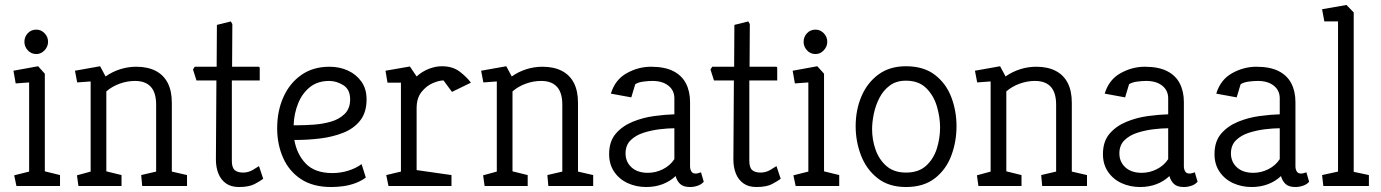

<svg xmlns="http://www.w3.org/2000/svg" viewBox="-20 -747 5545 771"><path d="M46 0 37 -43 97 -58V-416L43 -412L34 -463L133 -481L160 -451V-59L221 -44V0ZM126 -530Q105 -530 91.5 -545Q78 -560 78 -579Q78 -599 91.5 -613.5Q105 -628 126 -628Q145 -628 159 -613.5Q173 -599 173 -579Q173 -560 159 -545Q145 -530 126 -530Z M295 0 289 -43 344 -58V-420L290 -416L281 -463L382 -481L404 -440Q431 -459 462.5 -469Q494 -479 527 -479Q573 -479 605 -462.5Q637 -446 653.5 -414Q670 -382 670 -334V-58L731 -44V0H551L547 -44L607 -58V-327Q607 -375 585.5 -398.5Q564 -422 522 -422Q491 -422 460.5 -411Q430 -400 407 -380V-59L468 -44V0Z M939 4Q908 4 887.5 -10.5Q867 -25 857 -50Q847 -75 847 -106L849 -424H769L755 -468L762 -479H850L851 -647L907 -661L913 -650L912 -479H1018Q1023 -479 1023 -473V-424H911V-101Q911 -74 922.5 -64Q934 -54 956 -54Q977 -54 995 -64.5Q1013 -75 1020 -80L1037 -29Q1025 -20 1002.5 -8Q980 4 939 4Z M1310 4Q1237 4 1189 -27.5Q1141 -59 1117 -113Q1093 -167 1093 -232Q1093 -301 1118 -357Q1143 -413 1190 -446Q1237 -479 1303 -479Q1344 -479 1377.5 -463.5Q1411 -448 1431.5 -419Q1452 -390 1452 -348Q1452 -295 1426 -262.5Q1400 -230 1357.5 -213.5Q1315 -197 1266 -191Q1217 -185 1170 -185H1162Q1172 -127 1208.5 -89.5Q1245 -52 1315 -52Q1347 -52 1378 -61.5Q1409 -71 1432 -88L1449 -34Q1430 -20 1407 -11.5Q1384 -3 1359.5 0.5Q1335 4 1310 4ZM1159 -244H1176Q1204 -244 1240 -246.5Q1276 -249 1309 -258.5Q1342 -268 1364 -289.5Q1386 -311 1386 -348Q1386 -388 1358.5 -405Q1331 -422 1302 -422Q1256 -422 1225 -397.5Q1194 -373 1177.5 -332.5Q1161 -292 1159 -244Z M1540 0 1531 -44 1590 -58V-415H1536L1528 -463L1626 -480L1653 -440Q1675 -460 1702 -470.5Q1729 -481 1754 -481Q1798 -481 1826.5 -459Q1855 -437 1871 -415L1795 -378L1761 -424Q1743 -424 1717.5 -413Q1692 -402 1672.5 -377.5Q1653 -353 1653 -312V-64L1793 -44V0Z M1926 0 1920 -43 1975 -58V-420L1921 -416L1912 -463L2013 -481L2035 -440Q2062 -459 2093.5 -469Q2125 -479 2158 -479Q2204 -479 2236 -462.5Q2268 -446 2284.5 -414Q2301 -382 2301 -334V-58L2362 -44V0H2182L2178 -44L2238 -58V-327Q2238 -375 2216.5 -398.5Q2195 -422 2153 -422Q2122 -422 2091.5 -411Q2061 -400 2038 -380V-59L2099 -44V0Z M2575 4Q2535 4 2501 -11.5Q2467 -27 2446.5 -57Q2426 -87 2426 -128Q2426 -179 2452.5 -210Q2479 -241 2520.5 -258Q2562 -275 2607 -281Q2652 -287 2688 -288V-352Q2688 -384 2664 -403Q2640 -422 2600 -422Q2585 -422 2564.5 -419.5Q2544 -417 2531 -409L2515 -356L2433 -371Q2450 -427 2496.5 -453Q2543 -479 2594 -479Q2649 -479 2683.5 -461.5Q2718 -444 2734.5 -412Q2751 -380 2751 -337V-79Q2751 -68 2756 -59Q2761 -50 2774 -50Q2779 -50 2785 -52Q2791 -54 2795 -55L2806 -17Q2796 -6 2781 -1Q2766 4 2751 4Q2724 4 2711 -8.5Q2698 -21 2693 -40Q2671 -19 2641 -7.5Q2611 4 2575 4ZM2582 -53Q2613 -53 2642 -67.5Q2671 -82 2688 -108V-232Q2663 -232 2629.5 -228Q2596 -224 2564.5 -214Q2533 -204 2512.5 -184Q2492 -164 2492 -131Q2492 -97 2516 -75Q2540 -53 2582 -53Z M3017 4Q2986 4 2965.5 -10.5Q2945 -25 2935 -50Q2925 -75 2925 -106L2927 -424H2847L2833 -468L2840 -479H2928L2929 -647L2985 -661L2991 -650L2990 -479H3096Q3101 -479 3101 -473V-424H2989V-101Q2989 -74 3000.5 -64Q3012 -54 3034 -54Q3055 -54 3073 -64.5Q3091 -75 3098 -80L3115 -29Q3103 -20 3080.5 -8Q3058 4 3017 4Z M3175 0 3166 -43 3226 -58V-416L3172 -412L3163 -463L3262 -481L3289 -451V-59L3350 -44V0ZM3255 -530Q3234 -530 3220.5 -545Q3207 -560 3207 -579Q3207 -599 3220.5 -613.5Q3234 -628 3255 -628Q3274 -628 3288 -613.5Q3302 -599 3302 -579Q3302 -560 3288 -545Q3274 -530 3255 -530Z M3618 4Q3549 4 3504 -31.5Q3459 -67 3437.5 -123Q3416 -179 3416 -240Q3416 -305 3439 -359.5Q3462 -414 3507 -447.5Q3552 -481 3618 -481Q3689 -481 3734 -446.5Q3779 -412 3800 -357Q3821 -302 3821 -240Q3821 -178 3800 -122Q3779 -66 3734 -31Q3689 4 3618 4ZM3618 -54Q3669 -54 3699 -81.5Q3729 -109 3742 -150.5Q3755 -192 3755 -235Q3755 -277 3742 -320.5Q3729 -364 3699 -393.5Q3669 -423 3618 -423Q3579 -423 3553 -403.5Q3527 -384 3511.5 -354Q3496 -324 3489 -290.5Q3482 -257 3482 -228Q3482 -186 3496 -146Q3510 -106 3540 -80Q3570 -54 3618 -54Z M3909 0 3903 -43 3958 -58V-420L3904 -416L3895 -463L3996 -481L4018 -440Q4045 -459 4076.5 -469Q4108 -479 4141 -479Q4187 -479 4219 -462.5Q4251 -446 4267.5 -414Q4284 -382 4284 -334V-58L4345 -44V0H4165L4161 -44L4221 -58V-327Q4221 -375 4199.5 -398.5Q4178 -422 4136 -422Q4105 -422 4074.5 -411Q4044 -400 4021 -380V-59L4082 -44V0Z M4558 4Q4518 4 4484 -11.5Q4450 -27 4429.5 -57Q4409 -87 4409 -128Q4409 -179 4435.5 -210Q4462 -241 4503.5 -258Q4545 -275 4590 -281Q4635 -287 4671 -288V-352Q4671 -384 4647 -403Q4623 -422 4583 -422Q4568 -422 4547.5 -419.5Q4527 -417 4514 -409L4498 -356L4416 -371Q4433 -427 4479.5 -453Q4526 -479 4577 -479Q4632 -479 4666.5 -461.5Q4701 -444 4717.5 -412Q4734 -380 4734 -337V-79Q4734 -68 4739 -59Q4744 -50 4757 -50Q4762 -50 4768 -52Q4774 -54 4778 -55L4789 -17Q4779 -6 4764 -1Q4749 4 4734 4Q4707 4 4694 -8.5Q4681 -21 4676 -40Q4654 -19 4624 -7.5Q4594 4 4558 4ZM4565 -53Q4596 -53 4625 -67.5Q4654 -82 4671 -108V-232Q4646 -232 4612.5 -228Q4579 -224 4547.5 -214Q4516 -204 4495.5 -184Q4475 -164 4475 -131Q4475 -97 4499 -75Q4523 -53 4565 -53Z M5006 4Q4966 4 4932 -11.5Q4898 -27 4877.5 -57Q4857 -87 4857 -128Q4857 -179 4883.5 -210Q4910 -241 4951.5 -258Q4993 -275 5038 -281Q5083 -287 5119 -288V-352Q5119 -384 5095 -403Q5071 -422 5031 -422Q5016 -422 4995.5 -419.5Q4975 -417 4962 -409L4946 -356L4864 -371Q4881 -427 4927.5 -453Q4974 -479 5025 -479Q5080 -479 5114.5 -461.5Q5149 -444 5165.5 -412Q5182 -380 5182 -337V-79Q5182 -68 5187 -59Q5192 -50 5205 -50Q5210 -50 5216 -52Q5222 -54 5226 -55L5237 -17Q5227 -6 5212 -1Q5197 4 5182 4Q5155 4 5142 -8.5Q5129 -21 5124 -40Q5102 -19 5072 -7.5Q5042 4 5006 4ZM5013 -53Q5044 -53 5073 -67.5Q5102 -82 5119 -108V-232Q5094 -232 5060.5 -228Q5027 -224 4995.5 -214Q4964 -204 4943.5 -184Q4923 -164 4923 -131Q4923 -97 4947 -75Q4971 -53 5013 -53Z M5294 0 5289 -44 5353 -58V-661H5298L5289 -710L5387 -727L5416 -697V-57L5477 -44V0Z"/></svg>

Font: Kreon Light
Style: Regular
Weight: 300
Designer: Julia Petretta
Foundry: Julia Petretta and Eli Heuer
Version: Version 2.002